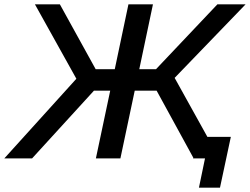

<svg xmlns="http://www.w3.org/2000/svg" viewBox="-63 -730 1152 885"><path d="M-43 0 289 -367 98 -710H213L378 -411H466L529 -710H642L579 -411H656L939 -710H1069L742 -371L893 -99H1001L951 135H854L882 0H827L828 -3L659 -312H558L492 0H379L445 -312H370L85 0Z"/></svg>

Font: Raleway SemiBold
Style: Italic
Weight: 600
Italic angle: -12°
Designer: Matt McInerney, Pablo Impallari, Rodrigo Fuenzalida
Foundry: Matt McInerney, Pablo Impallari, Rodrigo Fuenzalida
Version: Version 4.026